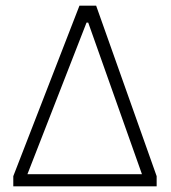

<svg xmlns="http://www.w3.org/2000/svg" viewBox="-20 -659 606 679"><path d="M27 -36 261 -639H320L534 -36V0H27ZM482 -43 292 -579H286L77 -43Z"/></svg>

Font: Luna Sans Light
Style: Regular
Weight: 300
Designer: Juan Pablo del Peral
Foundry: Huerta Tipografica
Version: Version 2.001; ttfautohint (v1.5)